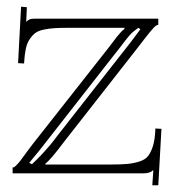

<svg xmlns="http://www.w3.org/2000/svg" viewBox="-20 -510 529 565"><path d="M445.8 -455.1V-437Q440.4 -437 431.9 -428Q423.3 -418.9 403.3 -393.1Q391.6 -377.9 384.8 -369.1L167 -90.8Q127.9 -38.6 113.8 -28.8V-25.9H306.2Q336.9 -25.9 355 -27.6Q373 -29.3 390.1 -34.7Q407.2 -40 415.8 -51Q424.3 -62 429.9 -79.8Q435.5 -97.7 437 -125V-131.8L455.1 -130.9L445.8 35.2H428.2L431.2 -8.8H430.2Q421.4 0 402.8 0H17.1V-17.1Q18.6 -17.1 20.3 -17.6Q22 -18.1 23.9 -19.8Q25.9 -21.5 27.8 -23.4Q29.8 -25.4 33 -28.8Q36.1 -32.2 38.8 -35.6Q41.5 -39.1 45.9 -45.2Q50.3 -51.3 54.2 -56.4Q58.1 -61.5 64.2 -70.1Q70.3 -78.6 76.2 -85.9L294.9 -363.8Q300.8 -371.1 309.8 -383.1Q318.8 -395 323.7 -401.4Q328.6 -407.7 335 -414.6Q341.3 -421.4 346.2 -424.8V-428.2H184.1Q157.2 -428.2 141.4 -427.2Q125.5 -426.3 108.9 -422.9Q92.3 -419.4 83.5 -412.6Q74.7 -405.8 66.9 -394Q59.1 -382.3 55.7 -365.2Q52.2 -348.1 50.8 -323.2L33.2 -324.2L42 -490.2L59.1 -488.8L57.1 -445.8Q62.5 -451.2 67.4 -453.1Q72.3 -455.1 83 -455.1ZM74.2 -26.9Q76.2 -28.8 85.2 -37.6Q94.2 -46.4 98.6 -51Q103 -55.7 111.3 -64.7Q119.6 -73.7 128.2 -84Q136.7 -94.2 146 -106.9L363.8 -384.8L393.1 -423.8L387.2 -428.2Q380.4 -423.3 375.5 -419.4Q370.6 -415.5 366.9 -412.1Q363.3 -408.7 357.4 -401.6Q351.6 -394.5 347.7 -389.4Q343.8 -384.3 333.5 -370.8Q323.2 -357.4 314.9 -347.2L97.2 -68.8L65.9 -30.8Z"/></svg>

Font: FoglihtenNo01
Style: Regular
Weight: 500
Version: Version 0.61